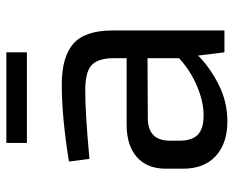

<svg xmlns="http://www.w3.org/2000/svg" viewBox="-84 -624 718 589"><g transform="rotate(-90 274.5 -330.0)"><path d="M408 -606H130V-669H408ZM309 -499Q394 -499 434.5 -463.5Q475 -428 475 -343V0H408L398 -81Q364 -46 310.5 -18.5Q257 9 196 9Q129 9 90 -26.5Q51 -62 51 -127V-180Q51 -237 86.5 -268.5Q122 -300 186 -300H390V-343Q389 -389 368 -408Q347 -427 291 -427Q220 -427 81 -414L73 -477Q209 -499 309 -499ZM213 -64Q252 -63 300.5 -82.5Q349 -102 390 -139V-236L201 -235Q137 -232 137 -168V-137Q137 -99 155.5 -81.5Q174 -64 213 -64Z"/></g></svg>

Font: Exo 2
Style: Regular
Weight: 400
Designer: Natanael Gama
Version: Version 1.001;PS 001.001;hotconv 1.0.70;makeotf.lib2.5.58329